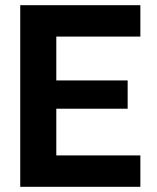

<svg xmlns="http://www.w3.org/2000/svg" viewBox="-20 -720 607 740"><path d="M197 -579V-410H472V-301H197V-121H521V0H58V-700H521V-579Z"/></svg>

Font: Be Vietnam
Style: Bold
Weight: 700
Designer: Gabriel Lam
Foundry: TypeRant
Version: Version 4.000